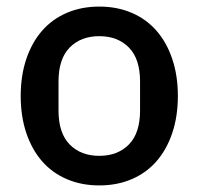

<svg xmlns="http://www.w3.org/2000/svg" viewBox="-20 -552 604 584"><path d="M282 12Q228 12 183.5 -7Q139 -26 108 -61.5Q77 -97 60 -147.5Q43 -198 43 -260Q43 -322 60 -372.5Q77 -423 108 -458.5Q139 -494 183.5 -513Q228 -532 282 -532Q336 -532 380.5 -513Q425 -494 456 -458.5Q487 -423 504 -372.5Q521 -322 521 -260Q521 -198 504 -147.5Q487 -97 456 -61.5Q425 -26 380.5 -7Q336 12 282 12ZM282 -78Q338 -78 372 -112.5Q406 -147 406 -216V-304Q406 -373 372 -407.5Q338 -442 282 -442Q226 -442 192 -407.5Q158 -373 158 -304V-216Q158 -147 192 -112.5Q226 -78 282 -78Z"/></svg>

Font: IBM Plex Thai Medium
Style: Regular
Weight: 500
Designer: Mike Abbink, Paul van der Laan, Pieter van Rosmalen, Ben Mitchell, Mark Frömberg
Foundry: Bold Monday
Version: Version 1.0